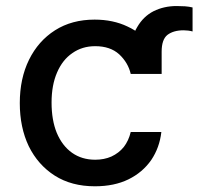

<svg xmlns="http://www.w3.org/2000/svg" viewBox="-20 -619 671 649"><path d="M526.4 -369.1Q500 -369.1 422.9 -369.1Q422.9 -387.7 422.9 -444.3Q422.9 -494.1 444.3 -528.3Q464.8 -563.5 499 -581.1Q534.2 -598.6 577.1 -598.6Q590.8 -598.6 605.5 -597.7Q619.1 -596.7 630.9 -593.8Q630.9 -566.4 630.9 -512.7Q624 -514.6 616.2 -515.6Q608.4 -516.6 600.6 -516.6Q566.4 -516.6 545.9 -501Q526.4 -485.4 526.4 -444.3Q526.4 -418.9 526.4 -369.1ZM300.8 10.7Q221.7 10.7 165 -25.4Q108.4 -61.5 77.1 -125Q46.9 -188.5 46.9 -270.5Q46.9 -353.5 78.1 -417Q109.4 -480.5 166 -516.6Q222.7 -552.7 299.8 -552.7Q362.3 -552.7 411.1 -529.3Q460 -506.8 489.3 -465.8Q519.5 -424.8 525.4 -369.1Q491.2 -369.1 421.9 -369.1Q413.1 -407.2 382.8 -435.5Q352.5 -462.9 301.8 -462.9Q257.8 -462.9 224.6 -439.5Q191.4 -417 172.9 -374Q154.3 -331.1 154.3 -272.5Q154.3 -212.9 171.9 -169.9Q190.4 -126 223.6 -102.5Q256.8 -79.1 301.8 -79.1Q332 -79.1 356.4 -89.8Q381.8 -101.6 398.4 -122.1Q415 -143.6 421.9 -172.9Q456.1 -172.9 525.4 -172.9Q519.5 -120.1 491.2 -78.1Q461.9 -36.1 414.1 -12.7Q366.2 10.7 300.8 10.7Z"/></svg>

Font: DeepSea
Style: Medium
Weight: 500
Designer: Stem
Version: Version 3.019;git-0a5106e0b